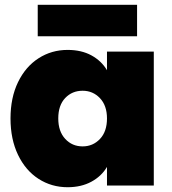

<svg xmlns="http://www.w3.org/2000/svg" viewBox="-20 -777 720 804"><path d="M24 -281Q24 -368 55.5 -433Q87 -498 141.5 -533Q196 -568 263 -568Q321 -568 363 -545Q405 -522 428 -483V-561H624V0H428V-78Q405 -39 362.5 -16Q320 7 263 7Q196 7 141.5 -28Q87 -63 55.5 -128.5Q24 -194 24 -281ZM428 -281Q428 -335 398.5 -366Q369 -397 326 -397Q282 -397 253 -366.5Q224 -336 224 -281Q224 -227 253 -195.5Q282 -164 326 -164Q369 -164 398.5 -195Q428 -226 428 -281ZM554 -757V-625H138V-757Z"/></svg>

Font: Fz Poppins ExtBd
Style: Regular
Weight: 800
Designer: Ninad Kale (Devanagari), Jonny Pinhorn (Latin)
Foundry: Indian Type Foundry
Version: Vit hóa bi Vntype.Com & FontZin.Com